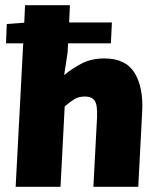

<svg xmlns="http://www.w3.org/2000/svg" viewBox="-20 -716 622 736"><path d="M226 -428Q253 -451 291 -471.5Q329 -492 380 -492Q462 -492 496 -436.5Q530 -381 525 -288L510 0H338L352 -266Q354 -314 343 -330Q332 -346 306 -346Q282 -346 265.5 -336Q249 -326 228 -308L212 0H40L69 -550H3L6 -624L73 -629L76 -696H248L245 -630H409L405 -550H241L239 -514Z"/></svg>

Font: Kilde Sans Black
Style: Regular
Weight: 900
Italic angle: -3°
Designer: Paul D. Hunt
Foundry: Adobe Systems Incorporated
Version: Version 1.050;PS Version 1.000;hotconv 1.0.70;makeotf.lib2.5